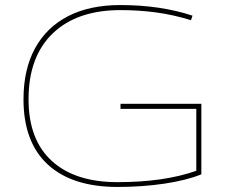

<svg xmlns="http://www.w3.org/2000/svg" viewBox="-20 -730 907 760"><path d="M73 -337Q73 -455 118.5 -538.5Q164 -622 249.5 -666Q335 -710 456 -710Q615 -710 742 -668L736 -650Q669 -671 600 -680.5Q531 -690 457 -690Q285 -690 189 -598Q93 -506 93 -337Q93 -177 185 -93Q277 -9 445 -9Q630 -9 757 -54V-299H457V-319H777V-40Q718 -16 630.5 -3Q543 10 445 10Q266 10 169.5 -78.5Q73 -167 73 -337Z"/></svg>

Font: Georama Extended Thin
Style: Regular
Weight: 100
Width: 7
Designer: Jean-Baptiste Levee
Foundry: Production Type
Version: Version 1.000